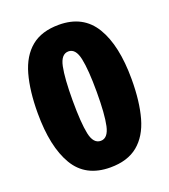

<svg xmlns="http://www.w3.org/2000/svg" viewBox="-135 -823 819 930"><g transform="rotate(-20 275.0 -357.5)"><path d="M517 -357Q517 -242 494 -160Q471 -78 417.5 -34Q364 10 275 10Q148 10 90.5 -87Q33 -184 33 -357Q33 -472 56 -554.5Q79 -637 132.5 -681Q186 -725 275 -725Q400 -725 458.5 -628Q517 -531 517 -357ZM213 -357Q213 -242 225 -184.5Q237 -127 275 -127Q312 -127 324.5 -184.5Q337 -242 337 -357Q337 -471 324.5 -529.5Q312 -588 275 -588Q237 -588 225 -529.5Q213 -471 213 -357Z"/></g></svg>

Font: Noto Sans Disp ExtBd
Style: Regular
Weight: 800
Designer: Monotype Design Team
Foundry: Monotype Imaging Inc.
Version: Version 2.000;GOOG;noto-source:20170915:90ef993387c0; ttfaut